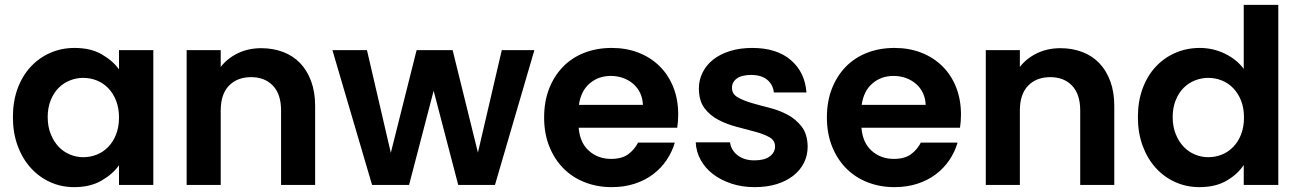

<svg xmlns="http://www.w3.org/2000/svg" viewBox="-20 -760 5341 789"><path d="M33 -279Q33 -344 52.5 -396.5Q72 -449 106.5 -486Q141 -523 187 -543Q233 -563 286 -563Q353 -563 398.5 -536.5Q444 -510 469 -475V-554H610V0H469V-81Q444 -45 397.5 -18Q351 9 285 9Q232 9 186.5 -11.5Q141 -32 106.5 -70Q72 -108 52.5 -161Q33 -214 33 -279ZM469 -277Q469 -316 457 -346.5Q445 -377 424.5 -398Q404 -419 377.5 -429.5Q351 -440 322 -440Q294 -440 267.5 -429.5Q241 -419 221 -399Q201 -379 188.5 -348.5Q176 -318 176 -279Q176 -240 188.5 -209Q201 -178 221 -157Q241 -136 267.5 -125Q294 -114 322 -114Q351 -114 377.5 -124.5Q404 -135 424.5 -156Q445 -177 457 -207.5Q469 -238 469 -277Z M1135 -306Q1135 -373 1101.5 -408Q1068 -443 1012 -443Q955 -443 921 -408Q887 -373 887 -306V0H747V-554H887V-485Q914 -520 957 -541Q1000 -562 1054 -562Q1102 -562 1143 -546.5Q1184 -531 1213 -501Q1242 -471 1258.5 -426.5Q1275 -382 1275 -325V0H1135Z M1346 -554H1488L1586 -132L1692 -554H1840L1944 -133L2042 -554H2176L2014 0H1863L1762 -387L1661 0H1509Z M2490 -448Q2439 -448 2403 -417Q2367 -386 2359 -329H2622Q2621 -356 2610.5 -378Q2600 -400 2582 -415.5Q2564 -431 2540.5 -439.5Q2517 -448 2490 -448ZM2753 -174Q2742 -136 2719.5 -102.5Q2697 -69 2664 -44Q2631 -19 2588 -5Q2545 9 2494 9Q2434 9 2383 -11Q2332 -31 2295 -68.5Q2258 -106 2237 -159Q2216 -212 2216 -277Q2216 -343 2236.5 -395.5Q2257 -448 2293.5 -485.5Q2330 -523 2381 -543Q2432 -563 2494 -563Q2554 -563 2604 -543.5Q2654 -524 2690.5 -488Q2727 -452 2747 -401.5Q2767 -351 2767 -289Q2767 -275 2766 -262Q2765 -249 2763 -235H2358Q2363 -173 2400.5 -140Q2438 -107 2491 -107Q2536 -107 2562 -126.5Q2588 -146 2602 -174Z M3299 -158Q3299 -122 3284 -91.5Q3269 -61 3240.5 -38.5Q3212 -16 3172 -3.5Q3132 9 3081 9Q3029 9 2985.5 -5.5Q2942 -20 2910 -44.5Q2878 -69 2859.5 -102.5Q2841 -136 2839 -175H2980Q2984 -143 3011 -122Q3038 -101 3080 -101Q3122 -101 3143.5 -117.5Q3165 -134 3165 -158Q3165 -183 3142 -196Q3119 -209 3084 -218.5Q3049 -228 3008.5 -238.5Q2968 -249 2933 -267Q2898 -285 2875 -315.5Q2852 -346 2852 -397Q2852 -431 2867 -461.5Q2882 -492 2910 -514.5Q2938 -537 2979 -550Q3020 -563 3071 -563Q3172 -563 3230 -513Q3288 -463 3294 -380H3160Q3157 -412 3133 -432Q3109 -452 3067 -452Q3028 -452 3008 -437.5Q2988 -423 2988 -399Q2988 -374 3011 -360.5Q3034 -347 3068 -337Q3102 -327 3142 -317Q3182 -307 3216.5 -288.5Q3251 -270 3274.5 -239.5Q3298 -209 3299 -158Z M3652 -448Q3601 -448 3565 -417Q3529 -386 3521 -329H3784Q3783 -356 3772.5 -378Q3762 -400 3744 -415.5Q3726 -431 3702.5 -439.5Q3679 -448 3652 -448ZM3915 -174Q3904 -136 3881.5 -102.5Q3859 -69 3826 -44Q3793 -19 3750 -5Q3707 9 3656 9Q3596 9 3545 -11Q3494 -31 3457 -68.5Q3420 -106 3399 -159Q3378 -212 3378 -277Q3378 -343 3398.5 -395.5Q3419 -448 3455.5 -485.5Q3492 -523 3543 -543Q3594 -563 3656 -563Q3716 -563 3766 -543.5Q3816 -524 3852.5 -488Q3889 -452 3909 -401.5Q3929 -351 3929 -289Q3929 -275 3928 -262Q3927 -249 3925 -235H3520Q3525 -173 3562.5 -140Q3600 -107 3653 -107Q3698 -107 3724 -126.5Q3750 -146 3764 -174Z M4419 -306Q4419 -373 4385.5 -408Q4352 -443 4296 -443Q4239 -443 4205 -408Q4171 -373 4171 -306V0H4031V-554H4171V-485Q4198 -520 4241 -541Q4284 -562 4338 -562Q4386 -562 4427 -546.5Q4468 -531 4497 -501Q4526 -471 4542.5 -426.5Q4559 -382 4559 -325V0H4419Z M4656 -279Q4656 -344 4675.5 -396.5Q4695 -449 4729.5 -486Q4764 -523 4810.5 -543Q4857 -563 4910 -563Q4965 -563 5013.5 -539.5Q5062 -516 5091 -477V-740H5233V0H5091V-82Q5066 -44 5020.5 -17.5Q4975 9 4909 9Q4856 9 4810 -11.5Q4764 -32 4729.5 -70Q4695 -108 4675.5 -161Q4656 -214 4656 -279ZM5092 -277Q5092 -316 5080 -346.5Q5068 -377 5047.5 -398Q5027 -419 5000.5 -429.5Q4974 -440 4945 -440Q4917 -440 4890.5 -429.5Q4864 -419 4844 -399Q4824 -379 4811.5 -348.5Q4799 -318 4799 -279Q4799 -240 4811.5 -209Q4824 -178 4844 -157Q4864 -136 4890.5 -125Q4917 -114 4945 -114Q4974 -114 5000.5 -124.5Q5027 -135 5047.5 -156Q5068 -177 5080 -207.5Q5092 -238 5092 -277Z"/></svg>

Font: SVN-Poppins SemiBold
Style: Regular
Weight: 600
Designer: Ninad Kale (Devanagari), Jonny Pinhorn (Latin)
Foundry: Indian Type Foundry
Version: Version 3.002 2017